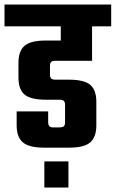

<svg xmlns="http://www.w3.org/2000/svg" viewBox="-40 -656 514 853"><path d="M369 -386H207Q193 -386 187.5 -381Q182 -376 182 -363V-326Q182 -312 187.5 -307Q193 -302 207 -302H267Q334 -302 361 -279Q388 -256 388 -204V-99Q388 -47 361 -23.5Q334 0 267 0H156Q89 0 61.5 -23.5Q34 -47 34 -99V-161H174V-113Q174 -90 195 -90H223Q238 -90 243.5 -95Q249 -100 249 -113V-189Q249 -203 243.5 -208Q238 -213 223 -213H164Q96 -213 69 -236Q42 -259 42 -311V-377Q42 -429 69 -452.5Q96 -476 164 -476H230V-539H-20V-636H454V-539H369ZM157 177V61H264V177Z"/></svg>

Font: Teko SemiBold
Style: Regular
Weight: 600
Designer: Manushi Parikh, Jonny Pinhorn
Foundry: Indian Type Foundry
Version: Version 1.106;PS 1.0;hotconv 1.0.78;makeotf.lib2.5.61930; tt